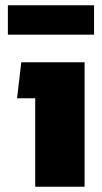

<svg xmlns="http://www.w3.org/2000/svg" viewBox="-20 -711 387 731"><path d="M10 -691H338V-579H10ZM114 -337H45L61 -474H302V0H114Z"/></svg>

Font: Kanit Bold
Style: Regular
Weight: 700
Designer: Katatrad Team
Foundry: CadsonDemak
Version: Version 1.000